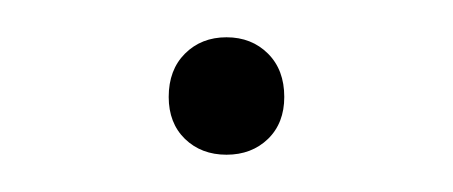

<svg xmlns="http://www.w3.org/2000/svg" viewBox="-20 -78 243 103"><path d="M101.5 5Q88 5 79.2 -3.5Q70.5 -12 70.5 -26Q70.5 -40.5 79.2 -49.2Q88 -58 101.5 -58Q115 -58 123.8 -49.2Q132.5 -40.5 132.5 -26Q132.5 -12 123.8 -3.5Q115 5 101.5 5Z"/></svg>

Font: Encode Sans Th
Style: Regular
Weight: 100
Designer: Multiple Designers
Foundry: Impallari Type
Version: Version 3.002; ttfautohint (v1.8.3) -l 8 -r 50 -G 200 -x 14 